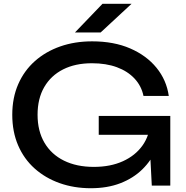

<svg xmlns="http://www.w3.org/2000/svg" viewBox="-20 -983 986 1017"><path d="M835 -326Q834 -256 808 -194.5Q782 -133 734 -86Q686 -39 617.5 -12.5Q549 14 461 14Q372 14 296 -13Q220 -40 163.5 -90.5Q107 -141 76 -213Q45 -285 45 -375Q45 -465 76.5 -537Q108 -609 165 -659.5Q222 -710 299 -737Q376 -764 468 -764Q583 -764 669.5 -726.5Q756 -689 809 -624Q862 -559 874 -475H740Q729 -528 692.5 -567Q656 -606 599 -627Q542 -648 467 -648Q379 -648 314.5 -615.5Q250 -583 214.5 -522Q179 -461 179 -375Q179 -289 215.5 -227Q252 -165 319 -132Q386 -99 477 -99Q565 -99 631 -129Q697 -159 735 -212.5Q773 -266 776 -337ZM503 -269V-369H882V0H784L768 -311L799 -269ZM523 -963H677L513 -811H377Z"/></svg>

Font: Unbounded
Style: Regular
Weight: 400
Designer: Luke Prowse, Jean-Baptiste Morizot, Fátima Lázaro, Florian Runge
Foundry: NaN
Version: Version 1.701;gftools[0.9.28.dev5+ged2979d]